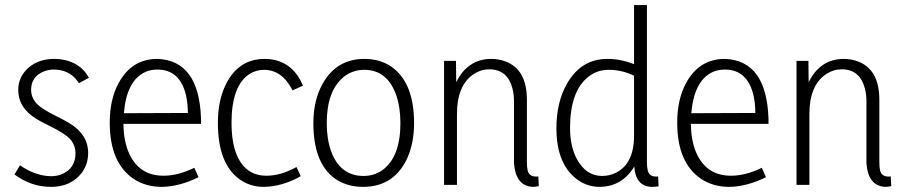

<svg xmlns="http://www.w3.org/2000/svg" viewBox="-20 -728 3562 756"><path d="M327.1 -126Q327.1 -198.2 252.9 -243.2Q237.3 -252.9 204.1 -269.5Q137.7 -301.8 119.1 -326.2Q102.5 -347.7 102.5 -374Q102.5 -427.7 154.3 -447.3Q171.9 -454.1 191.4 -454.1Q252.9 -454.1 286.1 -407.2Q289.1 -403.3 291 -400.4L330.1 -421.9Q295.9 -485.4 214.8 -495.1Q204.1 -496.1 193.4 -496.1Q121.1 -496.1 79.1 -448.2Q51.8 -416 51.8 -374Q51.8 -302.7 125 -258.8Q140.6 -249 174.8 -232.4Q241.2 -200.2 260.7 -174.8Q277.3 -152.3 277.3 -125Q277.3 -66.4 225.6 -43Q205.1 -34.2 181.6 -34.2Q119.1 -35.2 58.6 -77.1L37.1 -41Q102.5 7.8 180.7 7.8Q257.8 7.8 299.8 -44.9Q327.1 -79.1 327.1 -126Z M761.7 -30.3 745.1 -67.4Q681.6 -36.1 624 -36.1Q524.4 -36.1 485.4 -130.9Q466.8 -176.8 465.8 -240.2H771.5V-261.7Q763.7 -490.2 599.6 -496.1Q499 -496.1 447.3 -401.4Q412.1 -336.9 412.1 -245.1Q412.1 -85.9 507.8 -22.5Q554.7 7.8 617.2 7.8Q686.5 6.8 761.7 -30.3ZM599.6 -454.1Q689.5 -454.1 712.9 -350.6Q719.7 -319.3 719.7 -283.2L467.8 -282.2Q478.5 -412.1 553.7 -445.3Q575.2 -454.1 599.6 -454.1Z M1164.1 -34.2 1147.5 -70.3Q1085.9 -36.1 1029.3 -36.1Q934.6 -36.1 903.3 -143.6Q891.6 -187.5 891.6 -243.2Q891.6 -392.6 963.9 -437.5Q989.3 -453.1 1020.5 -453.1Q1091.8 -452.1 1131.8 -372.1L1172.9 -390.6Q1137.7 -476.6 1055.7 -493.2Q1039.1 -496.1 1022.5 -496.1Q920.9 -496.1 871.1 -399.4Q837.9 -335 837.9 -244.1Q837.9 -80.1 926.8 -19.5Q966.8 7.8 1018.6 7.8Q1091.8 6.8 1164.1 -34.2Z M1411.1 -35.2Q1319.3 -35.2 1283.2 -133.8Q1266.6 -181.6 1266.6 -243.2Q1266.6 -370.1 1333 -424.8Q1368.2 -453.1 1414.1 -453.1Q1504.9 -453.1 1540 -353.5Q1556.6 -305.7 1556.6 -243.2Q1556.6 -110.4 1486.3 -58.6Q1454.1 -35.2 1411.1 -35.2ZM1415 -496.1Q1304.7 -496.1 1250 -397.5Q1213.9 -333 1213.9 -243.2Q1213.9 -74.2 1311.5 -16.6Q1354.5 7.8 1410.2 7.8Q1524.4 7.8 1578.1 -93.8Q1610.4 -157.2 1610.4 -243.2Q1610.4 -403.3 1520.5 -465.8Q1475.6 -496.1 1415 -496.1Z M2099.6 -33.2Q2064.5 -29.3 2057.6 -56.6Q2054.7 -69.3 2054.7 -90.8V-335Q2054.7 -455.1 1969.7 -486.3Q1944.3 -496.1 1913.1 -496.1Q1821.3 -495.1 1776.4 -404.3L1775.4 -488.3H1728.5V0H1779.3V-279.3Q1779.3 -392.6 1845.7 -436.5Q1874 -455.1 1906.2 -455.1Q1978.5 -455.1 1998 -378.9Q2003.9 -355.5 2003.9 -328.1V-85Q2010.7 3.9 2077.1 7.8Q2089.8 7.8 2101.6 4.9Z M2350.6 -35.2Q2288.1 -35.2 2252 -100.6Q2224.6 -150.4 2224.6 -224.6Q2224.6 -369.1 2296.9 -425.8Q2331.1 -453.1 2377 -453.1Q2428.7 -453.1 2476.6 -429.7V-194.3Q2476.6 -82 2403.3 -46.9Q2378.9 -35.2 2350.6 -35.2ZM2476.6 -708V-475.6Q2422.9 -496.1 2372.1 -496.1Q2267.6 -496.1 2211.9 -397.5Q2170.9 -325.2 2170.9 -222.7Q2170.9 -87.9 2246.1 -26.4Q2288.1 7.8 2340.8 7.8Q2429.7 6.8 2477.5 -72.3Q2482.4 4.9 2544.9 7.8Q2558.6 7.8 2573.2 5.9L2571.3 -33.2Q2537.1 -29.3 2530.3 -57.6Q2527.3 -70.3 2527.3 -89.8V-708Z M2996.1 -30.3 2979.5 -67.4Q2916 -36.1 2858.4 -36.1Q2758.8 -36.1 2719.7 -130.9Q2701.2 -176.8 2700.2 -240.2H3005.9V-261.7Q2998 -490.2 2834 -496.1Q2733.4 -496.1 2681.6 -401.4Q2646.5 -336.9 2646.5 -245.1Q2646.5 -85.9 2742.2 -22.5Q2789.1 7.8 2851.6 7.8Q2920.9 6.8 2996.1 -30.3ZM2834 -454.1Q2923.8 -454.1 2947.3 -350.6Q2954.1 -319.3 2954.1 -283.2L2702.1 -282.2Q2712.9 -412.1 2788.1 -445.3Q2809.6 -454.1 2834 -454.1Z M3487.3 -33.2Q3452.1 -29.3 3445.3 -56.6Q3442.4 -69.3 3442.4 -90.8V-335Q3442.4 -455.1 3357.4 -486.3Q3332 -496.1 3300.8 -496.1Q3209 -495.1 3164.1 -404.3L3163.1 -488.3H3116.2V0H3167V-279.3Q3167 -392.6 3233.4 -436.5Q3261.7 -455.1 3293.9 -455.1Q3366.2 -455.1 3385.7 -378.9Q3391.6 -355.5 3391.6 -328.1V-85Q3398.4 3.9 3464.8 7.8Q3477.5 7.8 3489.3 4.9Z"/></svg>

Font: Yaldevi Colombo Light
Style: Regular
Weight: 300
Designer: Sol Matas, Denzil Rajitha, Kosala Senevirathne and Pathum Egodawatta
Foundry: Mooniak
Version: Version 1.020 ; ttfautohint (v1.6)